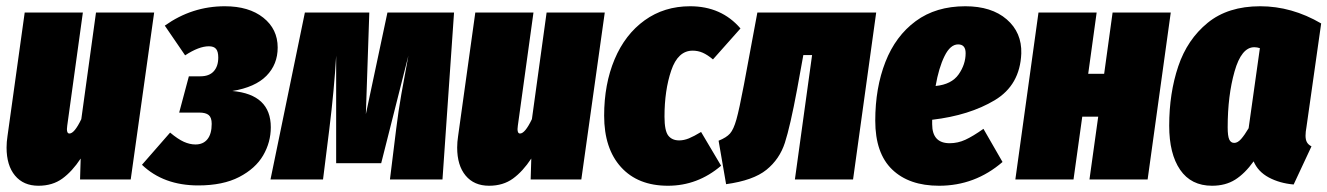

<svg xmlns="http://www.w3.org/2000/svg" viewBox="-20 -574 4245 614"><path d="M1 -102Q1 -120 4 -139L59 -534H245L195 -172L194 -161Q194 -147 202 -147Q218 -147 240 -193L287 -534H473L398 0H236L238 -67Q211 -26 179.5 -3Q148 20 103 20Q55 20 28 -12.5Q1 -45 1 -102Z M868 -422Q868 -368 832 -331.5Q796 -295 723 -283Q846 -272 846 -167Q846 -119 821.5 -77Q797 -35 745 -8Q693 19 614 19Q503 19 434 -47L524 -150Q549 -129 568 -120.5Q587 -112 605 -112Q630 -112 643.5 -129Q657 -146 657 -178Q657 -198 647.5 -206Q638 -214 617 -214H553L584 -330H621Q649 -330 663.5 -346Q678 -362 678 -390Q678 -409 671 -417.5Q664 -426 648 -426Q616 -426 572 -397L507 -492Q594 -554 699 -554Q776 -554 822 -517.5Q868 -481 868 -422Z M1395 0H1227L1247 -162Q1254 -219 1263.5 -273Q1273 -327 1286 -396L1199 -52H1055V-396Q1049 -290 1033 -160L1013 0H845L955 -534H1161L1150 -209L1219 -534H1432Z M1442 -102Q1442 -120 1445 -139L1500 -534H1686L1636 -172L1635 -161Q1635 -147 1643 -147Q1659 -147 1681 -193L1728 -534H1914L1839 0H1677L1679 -67Q1652 -26 1620.5 -3Q1589 20 1544 20Q1496 20 1469 -12.5Q1442 -45 1442 -102Z M2348 -483 2260 -384Q2242 -399 2227 -405.5Q2212 -412 2195 -412Q2148 -412 2126.5 -348.5Q2105 -285 2105 -201Q2105 -156 2117 -140.5Q2129 -125 2152 -125Q2167 -125 2183 -131.5Q2199 -138 2222 -152L2286 -44Q2211 20 2116 20Q2020 20 1966 -39.5Q1912 -99 1912 -204Q1912 -305 1945.5 -384.5Q1979 -464 2041.5 -509Q2104 -554 2187 -554Q2287 -554 2348 -483Z M2708 0H2522L2577 -398H2549L2529 -288Q2507 -170 2490 -117.5Q2473 -65 2431 -31Q2389 3 2302 15L2278 -124Q2303 -134 2314.5 -147Q2326 -160 2335 -192Q2344 -224 2359 -303L2402 -534H2782Z M3246 -403Q3242 -302 3161 -253.5Q3080 -205 2961 -191V-177Q2961 -116 3017 -116Q3043 -116 3067 -127Q3091 -138 3125 -162L3186 -56Q3098 20 2983 20Q2887 20 2833 -32Q2779 -84 2779 -188Q2779 -293 2811.5 -376Q2844 -459 2908.5 -506.5Q2973 -554 3067 -554Q3151 -554 3199.5 -512Q3248 -470 3246 -403ZM3068 -404Q3068 -432 3044 -432Q3019 -432 3000.5 -394.5Q2982 -357 2972 -299Q3023 -304 3045.5 -336Q3068 -368 3068 -404Z M3464 0 3492 -201H3441L3413 0H3227L3301 -534H3487L3460 -338H3511L3538 -534H3724L3650 0Z M4205 -499 4158 -168Q4155 -152 4155 -140Q4155 -127 4159.5 -119Q4164 -111 4174 -106L4117 16Q4072 12 4037.5 -6.5Q4003 -25 3989 -58Q3961 -19 3930 0.5Q3899 20 3856 20Q3789 20 3754 -31Q3719 -82 3719 -172Q3719 -276 3748 -362Q3777 -448 3842 -501Q3907 -554 4010 -554Q4111 -554 4205 -499ZM3906 -167Q3906 -139 3911 -128Q3916 -117 3927 -117Q3938 -117 3949 -129.5Q3960 -142 3973 -164L4009 -420Q4000 -423 3991 -423Q3950 -423 3928 -345.5Q3906 -268 3906 -167Z"/></svg>

Font: Fira Sans Extra Condensed Black
Style: Italic
Weight: 900
Width: 3
Italic angle: -8°
Designer: Carrois Corporate & Edenspiekermann AG
Foundry: Carrois Corporate GbR & Edenspiekermann AG
Version: Version 4.203